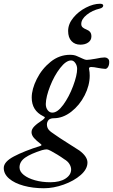

<svg xmlns="http://www.w3.org/2000/svg" viewBox="-118 -713 602 1023"><path d="M-98 182Q-98 149 -44 120.5Q10 92 98 64Q107 61 100 55Q76 37 63 22Q50 7 50 -9Q50 -25 65.5 -40.5Q81 -56 111 -75Q121 -84 121 -87Q121 -90 112 -94Q51 -124 51 -193Q51 -238 78 -292Q105 -346 151.5 -383.5Q198 -421 255 -421Q277 -421 291 -414.5Q305 -408 308 -407Q311 -406 323.5 -400Q336 -394 344 -394Q357 -394 391 -400Q423 -407 440 -407Q449 -407 456.5 -401Q464 -395 464 -383Q464 -366 457.5 -356Q451 -346 443 -346Q436 -346 423.5 -348Q411 -350 405 -351Q382 -356 368 -356Q353 -356 357 -343Q360 -328 360 -310Q360 -258 333 -205Q306 -152 261.5 -117.5Q217 -83 168 -83Q152 -83 142 -75Q132 -64 132 -50Q132 -34 141 -22.5Q150 -11 174 4Q193 18 247 52Q289 78 305 89Q348 121 348 153Q348 188 312 219.5Q276 251 221.5 270.5Q167 290 116 290Q57 290 8 276.5Q-41 263 -69.5 238.5Q-98 214 -98 182ZM293 -346Q293 -363 283.5 -377Q274 -391 261 -391Q234 -391 202.5 -350.5Q171 -310 149 -254Q127 -198 126 -159Q126 -139 136 -126Q146 -113 160 -113Q188 -112 219 -154.5Q250 -197 271.5 -254.5Q293 -312 293 -346ZM261 190Q261 176 252 161Q243 146 224 135Q209 124 187 110.5Q165 97 153 91Q139 83 129 83Q122 83 106 87Q46 106 16 127Q-14 148 -14 179Q-14 201 8.5 219Q31 237 68.5 247.5Q106 258 150 258Q201 258 231 238.5Q261 219 261 190ZM432 -683Q432 -678 427 -673.5Q422 -669 413 -667Q374 -658 344.5 -634.5Q315 -611 315 -585Q315 -574 322 -567.5Q329 -561 342 -556Q355 -551 362 -542.5Q369 -534 369 -519Q369 -499 352.5 -487Q336 -475 310 -475Q281 -475 263 -494Q245 -513 245 -548Q245 -585 272.5 -618.5Q300 -652 340 -672.5Q380 -693 415 -693Q432 -693 432 -683Z"/></svg>

Font: EB Garamond Medium
Style: Italic
Weight: 500
Italic angle: -17.2°
Designer: Georg Duffner and Octavio Pardo
Foundry: Georg Duffner
Version: Version 1.000